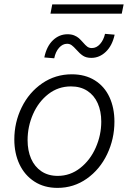

<svg xmlns="http://www.w3.org/2000/svg" viewBox="-20 -870 601 897"><path d="M46.9 -218.3Q46.9 -298.3 81.3 -368.4Q115.7 -438.5 177.2 -480.7Q238.8 -522.9 315.4 -522.9Q377.9 -522.9 423.1 -494.6Q468.3 -466.3 491.5 -416Q514.6 -365.7 514.6 -301.8Q514.6 -221.2 480.7 -149.9Q446.8 -78.6 385.7 -35.4Q324.7 7.8 248.5 7.8Q186.5 7.8 140.9 -21.7Q95.2 -51.3 71 -102.5Q46.9 -153.8 46.9 -218.3ZM453.1 -301.8Q453.1 -350.1 436.5 -387.5Q419.9 -424.8 387.9 -445.6Q356 -466.3 311.5 -466.3Q252 -466.3 205.8 -430.4Q159.7 -394.5 134.3 -336.7Q108.9 -278.8 108.9 -215.3Q108.9 -166.5 125.2 -128.9Q141.6 -91.3 173.3 -69.8Q205.1 -48.3 249.5 -48.3Q308.1 -48.3 354.7 -85Q401.4 -121.6 427.2 -180.2Q453.1 -238.8 453.1 -301.8ZM295.4 -710Q313.5 -710 326.7 -704.6Q339.8 -699.2 348.4 -691.7Q356.9 -684.1 367.7 -671.9Q379.4 -658.2 387.9 -651.9Q396.5 -645.5 409.2 -645.5Q430.7 -645.5 447.3 -664.1Q463.9 -682.6 470.7 -711.9L515.6 -708Q504.4 -656.7 474.6 -628.2Q444.8 -599.6 406.7 -599.6Q382.8 -599.6 367.7 -609.6Q352.5 -619.6 336.9 -637.7Q324.2 -651.9 314.9 -658.7Q305.7 -665.5 293.5 -665.5Q272.5 -665.5 255.9 -646.7Q239.3 -627.9 233.4 -597.7L187 -601.6Q197.8 -653.8 227.3 -681.9Q256.8 -710 295.4 -710ZM224.1 -849.6H557.6L548.8 -806.2H215.8Z"/></svg>

Font: Reddit Sans Fudge Light Italic
Style: Regular
Weight: 300
Italic angle: -11.25°
Designer: Stephen Hutchings
Version: Version 1.013